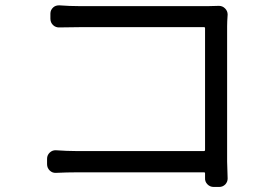

<svg xmlns="http://www.w3.org/2000/svg" viewBox="-20 -703 1040 731"><path d="M846.7 -23.4Q846.7 -10.7 837.9 -1Q828.1 8.8 814.5 8.8H793.9Q779.3 8.8 769.5 -1.5Q759.8 -11.7 760.7 -25.4Q760.7 -35.2 760.7 -43Q760.7 -46.9 756.8 -46.9H272.5Q235.4 -46.9 193.4 -44.9Q179.7 -43.9 169.4 -53.7Q159.2 -63.5 159.2 -78.1V-98.6Q159.2 -112.3 169.4 -122.1Q179.7 -131.8 193.4 -130.9Q236.3 -127.9 269.5 -127.9H756.8Q760.7 -127.9 760.7 -132.8V-595.7Q760.7 -599.6 756.8 -599.6H282.2Q252.9 -599.6 207 -598.6Q192.4 -597.7 182.1 -607.4Q171.9 -617.2 171.9 -631.8V-651.4Q171.9 -665 182.6 -674.8Q191.4 -682.6 204.1 -682.6Q205.1 -682.6 207 -682.6Q245.1 -679.7 281.2 -679.7H774.4Q791 -679.7 813.5 -680.7Q827.1 -680.7 836.9 -670.9Q846.7 -661.1 846.7 -647.5Q844.7 -620.1 844.7 -603.5V-87.9Z"/></svg>

Font: Gen Jyuu GothicL Regular
Style: Regular
Weight: 400
Designer: [Source Han Sans]
Ryoko NISHIZUKA  (kana & ideographs); Paul D. Hunt (Latin, Greek & Cyrillic); Wenlong ZHANG  (bopomofo
Version: Version 1.002.20150607